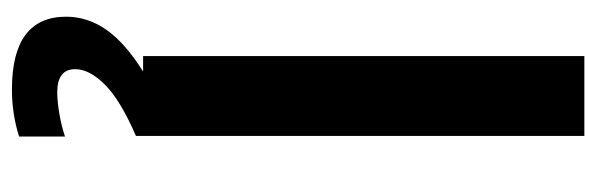

<svg xmlns="http://www.w3.org/2000/svg" viewBox="-359 -421 1000 322"><g transform="rotate(90 141.0 -260.0)"><path d="M74 -740H208V12Q148 38 122 64Q96 90 96 114Q96 144 135 144Q150 144 170.5 140.5Q191 137 209 131V208Q171 220 130 220Q8 220 8 129Q8 93 30 61.5Q52 30 100 0H74Z"/></g></svg>

Font: Encode Sans Narrow
Style: SemiBold
Weight: 600
Designer: Pablo Impallari, Andres Torresi
Foundry: Pablo Impallari, Andres Torresi
Version: Version 1.000; ttfautohint (v1.00) -l 8 -r 50 -G 200 -x 14 -